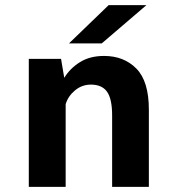

<svg xmlns="http://www.w3.org/2000/svg" viewBox="-20 -730 690 750"><path d="M92.5 0V-500H218.5L231 -426Q253.5 -463 292.2 -487.2Q331 -511.5 386.5 -511.5Q464 -511.5 512.8 -462Q561.5 -412.5 561.5 -301.5V0H418V-279Q418 -344 398 -371.8Q378 -399.5 335.5 -399.5Q300 -399.5 273 -377Q246 -354.5 236.5 -323V0ZM377.5 -560.5H249.5L404.5 -710H552Z"/></svg>

Font: Trispace SemiBold
Style: Regular
Weight: 600
Designer: Tyler Finck
Foundry: Etcetera Type Company
Version: Version 1.210; ttfautohint (v1.8.3)